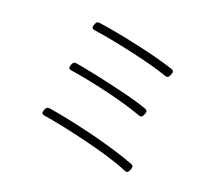

<svg xmlns="http://www.w3.org/2000/svg" viewBox="-121 -902 1223 1074"><g transform="rotate(20 490.0 -365.0)"><path d="M519 -639C603 -620 686 -599 745 -578C761 -572 767 -579 774 -595C781 -612 781 -621 764 -627C703 -647 619 -669 535 -687C449 -706 363 -722 299 -731C285 -733 280 -726 275 -713C268 -695 269 -685 288 -683C353 -673 436 -658 519 -639ZM468 -382C548 -363 626 -341 682 -320C698 -314 704 -320 711 -336C718 -352 718 -362 701 -368C643 -389 562 -409 483 -427C402 -446 319 -463 255 -474C241 -476 235 -470 230 -457C223 -439 224 -429 243 -427C308 -417 388 -401 468 -382ZM459 -81C556 -57 649 -30 714 -2C730 5 736 -2 743 -18C750 -34 751 -43 735 -50C668 -76 575 -103 479 -128C380 -152 280 -174 201 -186C187 -188 180 -182 175 -169C168 -151 168 -141 187 -138C264 -126 363 -105 459 -81Z"/></g></svg>

Font: GenSenRounded2 TW L
Style: Regular
Weight: 300
Version: Version 2.100;PS 2.1;hotconv 16.6.51;makeotf.lib2.5.65220 DE